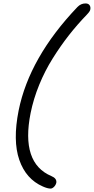

<svg xmlns="http://www.w3.org/2000/svg" viewBox="-20 -872 544 1112"><path d="M272.9 220.2Q255.4 220.2 228 208Q130.4 165.5 91.8 54Q53.2 -57.6 87.9 -231.9Q149.9 -539.1 428.2 -831.1Q448.2 -852.1 475.1 -852.1Q491.7 -852.1 498.8 -841.8Q505.9 -831.5 502.9 -816.9Q502 -807.1 482.9 -787.1Q426.8 -729 378.7 -667.5Q330.6 -606 285.4 -533.9Q240.2 -461.9 207 -380.6Q173.8 -299.3 157.2 -216.8Q99.6 72.8 277.8 147.9Q309.6 161.1 306.2 186Q303.2 199.7 293 210Q282.7 220.2 272.9 220.2Z"/></svg>

Font: Shantell Sans Irregular Bouncy
Style: Italic
Weight: 300
Italic angle: -11.31°
Designer: Stephen Nixon, Anya Danilova, Shantell Martin
Foundry: Arrow Type
Version: Version 1.006;[9816181b4]